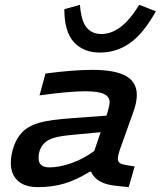

<svg xmlns="http://www.w3.org/2000/svg" viewBox="-20 -770 667 797"><path d="M558.1 -750 627 -723.1Q575.7 -630.9 519.5 -591.3Q463.4 -551.8 395 -551.8Q326.2 -551.8 286.6 -595.2Q247.1 -638.7 247.1 -731.9L312 -750Q316.4 -685.5 338.4 -657.2Q360.4 -628.9 400.9 -628.9Q441.4 -628.9 479.7 -657.2Q518.1 -685.5 558.1 -750ZM478 -149.9Q469.2 -124 469.2 -110.8Q469.2 -99.1 477.1 -93.5Q484.9 -87.9 502.9 -85L539.1 -79.1L514.2 6.8L467.8 2Q380.4 -4.9 357.9 -57.1H352.1Q296.9 -22.9 247.1 -8.1Q197.3 6.8 138.2 6.8Q81.5 6.8 53.2 -20.3Q24.9 -47.4 24.9 -92.8Q24.9 -127.4 37.6 -163.3Q50.3 -199.2 73.2 -222.2Q99.1 -248 143.6 -260.7Q188 -273.4 283.2 -279.8L421.9 -290L425.8 -301.8Q435.1 -334 435.1 -345.2Q435.1 -368.7 411.6 -379.9Q388.2 -391.1 333 -391.1Q267.1 -391.1 144 -374L168.9 -464.8Q283.7 -480 363.8 -480Q457.5 -480 502.7 -454.6Q547.9 -429.2 547.9 -376Q547.9 -346.2 535.2 -310.1ZM186 -75.2Q225.6 -75.2 275.6 -92.5Q325.7 -109.9 371.1 -143.1L397.9 -221.2L297.9 -211.9Q233.9 -206.5 206.3 -198.5Q178.7 -190.4 165 -176.8Q140.1 -151.9 140.1 -113.8Q140.1 -75.2 186 -75.2Z"/></svg>

Font: IntelOne Mono Medium
Style: Italic
Weight: 500
Italic angle: -16°
Designer: Fred Shallcrass
Foundry: Frere-Jones Type LLC
Version: Version 1.200;hotconv 1.1.0;makeotfexe 2.6.0;FJTRelease1.2